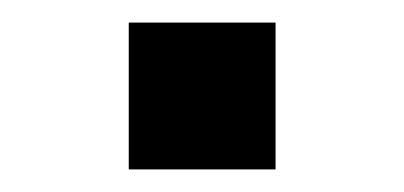

<svg xmlns="http://www.w3.org/2000/svg" viewBox="-20 -150 358 170"><path d="M94 0V-130H224V0Z"/></svg>

Font: M PLUS 1 Medium
Style: Regular
Weight: 500
Designer: Coji Morishita
Foundry: UNDERFOREST DESIGN
Version: Version 1.001